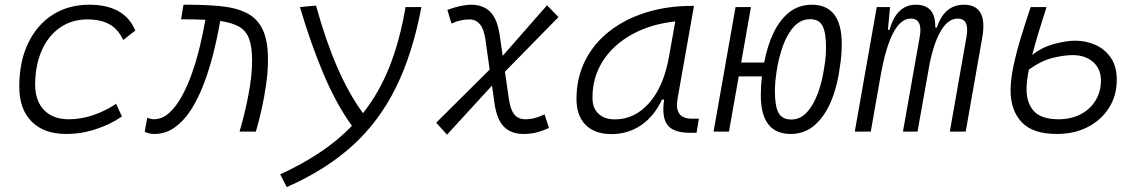

<svg xmlns="http://www.w3.org/2000/svg" viewBox="-20 -547 4728 798"><path d="M266.1 -51.3Q316.9 -51.3 368.4 -68.8Q419.9 -86.4 462.4 -115.7L486.8 -63Q439.5 -30.3 378.9 -10.3Q318.4 9.8 254.9 9.8Q162.6 9.8 111.3 -42Q60.1 -93.8 60.1 -186.5Q60.1 -289.6 96.2 -366Q132.3 -442.4 197.8 -484.9Q263.2 -527.3 351.1 -527.3Q497.6 -527.3 542.5 -419.9L492.2 -380.9Q470.7 -426.8 434.1 -446.5Q397.5 -466.3 343.8 -466.3Q278.3 -466.3 229.5 -432.4Q180.7 -398.4 153.6 -337.4Q126.5 -276.4 126 -194.3Q127 -126.5 163.6 -88.9Q200.2 -51.3 266.1 -51.3Z M975.6 0Q997.6 -74.7 1012.7 -153.6Q1027.8 -232.4 1027.8 -295.4Q1027.8 -350.6 1015.9 -384.3Q1003.9 -418 974.9 -435.3Q945.8 -452.6 895 -460L894.5 -456.5Q883.3 -391.6 866.7 -325.4Q850.1 -259.3 827.4 -199.2Q804.7 -139.2 774.7 -92Q744.6 -44.9 706.5 -17.6Q668.5 9.8 621.1 9.8Q612.3 9.8 601.8 7.8Q591.3 5.9 581.5 0.5L591.8 -57.1Q603 -53.7 608.6 -52.5Q614.3 -51.3 619.1 -51.3Q653.8 -51.3 683.1 -77.6Q712.4 -104 736.3 -147.9Q760.3 -191.9 779.1 -246.1Q797.9 -300.3 811.3 -356.9Q824.7 -413.6 833.5 -463.9V-464.8Q811.5 -465.8 786.4 -466.3Q761.2 -466.8 732.4 -466.8L742.7 -527.3Q830.1 -527.8 895.8 -521.5Q961.4 -515.1 1005.6 -492.7Q1049.8 -470.2 1071.8 -424.1Q1093.8 -377.9 1093.8 -298.8Q1093.8 -251.5 1086.4 -198.5Q1079.1 -145.5 1067.6 -94.2Q1056.2 -43 1043.5 0Z M1171.9 230.5 1144.5 177.7Q1236.8 135.3 1310.8 85.7Q1384.8 36.1 1442.9 -23.9Q1378.9 -111.8 1325.4 -237.8Q1272 -363.8 1226.6 -517.6L1293.5 -523.9Q1373.5 -232.4 1488.8 -76.7Q1556.2 -162.1 1599.1 -270.5Q1642.1 -378.9 1665.5 -517.6H1731.4Q1695.3 -325.2 1625.7 -183.8Q1556.2 -42.5 1445.1 58.3Q1334 159.2 1171.9 230.5Z M1837.9 12.7 1793 -37.1 2015.1 -257.8 1997.6 -382.8Q1991.2 -426.8 1974.4 -446.5Q1957.5 -466.3 1930.7 -466.3Q1894 -466.3 1856.4 -449.2L1839.4 -505.9Q1897 -527.3 1938.5 -527.3Q1989.3 -527.3 2018.8 -496.6Q2048.3 -465.8 2057.6 -396L2069.3 -314.9L2253.4 -524.9L2301.3 -476.1L2078.6 -249L2095.2 -134.8Q2101.6 -90.8 2117.9 -71Q2134.3 -51.3 2163.6 -51.3Q2184.1 -51.3 2203.1 -56.4Q2222.2 -61.5 2243.2 -71.8L2261.7 -15.1Q2233.9 -2.4 2209 3.7Q2184.1 9.8 2156.2 9.8Q2103.5 9.8 2073.7 -21Q2043.9 -51.8 2034.7 -121.6L2024.9 -191.4Z M2521.5 10.3Q2452.1 10.3 2414.1 -27.8Q2376 -65.9 2376 -135.3Q2376 -223.1 2411.9 -294.7Q2447.8 -366.2 2512.7 -417Q2577.6 -467.8 2665 -495.1Q2752.4 -522.5 2855 -522.5H2864.3L2795.9 -135.7Q2781.7 -53.7 2855.5 -53.7H2884.8L2875 4.9H2848.1Q2778.8 4.9 2754.2 -27.6Q2729.5 -60.1 2740.2 -133.3H2731.4Q2699.2 -64 2644.8 -26.9Q2590.3 10.3 2521.5 10.3ZM2536.6 -50.8Q2617.7 -50.8 2678.2 -119.1Q2738.8 -187.5 2760.7 -312.5L2786.6 -458Q2683.6 -446.8 2606 -403.6Q2528.3 -360.4 2485.4 -293Q2442.4 -225.6 2442.4 -141.1Q2442.4 -98.1 2467.3 -74.5Q2492.2 -50.8 2536.6 -50.8Z M3266.6 9.8Q3142.1 9.8 3142.1 -151.4Q3142.1 -170.9 3143.3 -190.4Q3144.5 -210 3147 -229.5H3050.3L3009.8 0H2945.8L3037.1 -517.6H3101.1L3060.5 -287.1H3156.2Q3169.4 -357.4 3195.6 -411.6Q3221.7 -465.8 3261.2 -496.6Q3300.8 -527.3 3354 -527.3Q3478.5 -527.3 3478.5 -364.3Q3478.5 -341.8 3476.8 -318.8Q3475.1 -295.9 3471.2 -272.9Q3461.4 -192.4 3435.1 -128.4Q3408.7 -64.5 3366.5 -27.3Q3324.2 9.8 3266.6 9.8ZM3268.6 -50.3Q3306.2 -50.3 3333.7 -80.3Q3361.3 -110.4 3379.6 -160.4Q3397.9 -210.4 3406.2 -270Q3410.2 -291.5 3411.6 -311.8Q3413.1 -332 3413.1 -350.1Q3413.1 -411.1 3398.7 -439.2Q3384.3 -467.3 3347.2 -467.3Q3309.1 -467.3 3281 -437.5Q3252.9 -407.7 3234.6 -357.9Q3216.3 -308.1 3207.5 -248.5Q3200.7 -204.6 3200.7 -167.5Q3200.7 -106.4 3215.6 -78.4Q3230.5 -50.3 3268.6 -50.3Z M3679.2 -517.6 3670.4 -422.9H3677.2Q3706.1 -527.3 3786.6 -527.3Q3869.6 -527.3 3867.2 -432.6H3874Q3904.8 -527.3 3986.3 -527.3Q4086.4 -527.3 4062.5 -390.6L3993.7 0H3927.7L3997.1 -394.5Q4010.3 -469.7 3960 -469.7Q3921.9 -469.7 3892.3 -421.9Q3862.8 -374 3843.8 -282.7L3793.5 0H3732.9L3802.7 -394.5Q3815.9 -469.7 3765.1 -469.7Q3724.1 -469.7 3693.1 -411.6Q3662.1 -353.5 3642.1 -242.7V-244.1L3599.1 0H3532.7L3624 -517.6Z M4373 9.8Q4272 9.8 4226.1 -39.6Q4180.2 -88.9 4180.2 -170.9Q4180.2 -215.3 4192.1 -272.2Q4204.1 -329.1 4223.4 -392.3Q4242.7 -455.6 4263.7 -517.6H4329.6Q4312.5 -464.8 4297.1 -414.1Q4281.7 -363.3 4270 -318.4Q4310.5 -350.6 4361.1 -364.3Q4411.6 -377.9 4449.2 -377.9Q4493.2 -377.9 4532.5 -360.6Q4571.8 -343.3 4596.7 -307.4Q4621.6 -271.5 4621.6 -215.3Q4621.6 -149.9 4589.4 -98.9Q4557.1 -47.9 4501 -19Q4444.8 9.8 4373 9.8ZM4256.3 -257.8Q4251.5 -234.9 4249 -214.1Q4246.6 -193.4 4246.6 -176.3Q4246.6 -118.2 4277.6 -84.7Q4308.6 -51.3 4379.4 -51.3Q4431.6 -51.3 4471.4 -72Q4511.2 -92.8 4533.4 -129.4Q4555.7 -166 4555.7 -212.4Q4555.7 -260.7 4523.2 -289.3Q4490.7 -317.9 4439 -317.9Q4402.8 -317.9 4356 -306.6Q4309.1 -295.4 4256.3 -257.8Z"/></svg>

Font: Cascadia Code PL Light
Style: Italic
Weight: 300
Italic angle: -10°
Monospace: yes
Designer: Aaron Bell
Foundry: Saja Typeworks
Version: Version 2404.023; ttfautohint (v1.8.4)